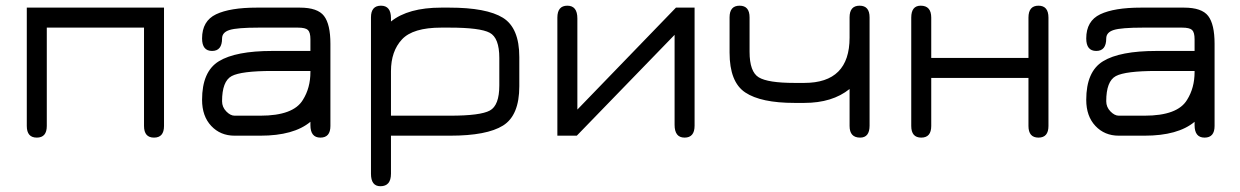

<svg xmlns="http://www.w3.org/2000/svg" viewBox="-20 -477 4359 675"><path d="M74.2 -450.2H556.6V-34.2Q556.6 6.8 521.5 6.8Q486.3 6.8 486.3 -34.2V-379.9H144.5V-34.2Q144.5 6.8 109.4 6.8Q74.2 6.8 74.2 -34.2Z M937.5 -297.9H1071.3V-338.9Q1071.3 -363.3 1062.5 -371.6Q1053.7 -379.9 1027.3 -379.9H889.6Q813.5 -379.9 787.1 -371.6Q760.7 -363.3 760.7 -341.8Q760.7 -297.9 725.6 -297.9Q690.4 -297.9 690.4 -341.8Q690.4 -403.3 739.7 -426.8Q789.1 -450.2 882.8 -450.2H1034.2Q1096.7 -450.2 1119.1 -420.9Q1141.6 -391.6 1141.6 -323.2V-34.2Q1141.6 6.8 1106.4 6.8Q1071.3 6.8 1071.3 -37.1V-48.8Q1012.7 0 895.5 0H804.7Q754.9 0 722.7 -34.2Q690.4 -68.4 690.4 -126Q690.4 -225.6 749.5 -261.7Q808.6 -297.9 937.5 -297.9ZM1071.3 -227.5H937.5Q828.1 -227.5 794.4 -209.5Q760.7 -191.4 760.7 -121.1Q760.7 -100.6 775.4 -85.4Q790 -70.3 804.7 -70.3H895.5Q1011.7 -70.3 1044.9 -126Q1071.3 -168 1071.3 -223.6Q1071.3 -225.6 1071.3 -227.5Z M1735.4 -273.4Q1735.4 -343.8 1701.7 -361.8Q1668 -379.9 1559.6 -379.9H1531.2Q1431.6 -379.9 1393.1 -338.4Q1354.5 -296.9 1354.5 -226.6V-70.3H1562.5Q1668.9 -70.3 1702.1 -88.4Q1735.4 -106.4 1735.4 -176.8ZM1805.7 -173.8Q1805.7 -71.3 1748.5 -35.6Q1691.4 0 1562.5 0H1354.5V133.8Q1354.5 177.7 1317.4 177.7Q1284.2 177.7 1284.2 133.8V-416Q1284.2 -457 1319.3 -457Q1354.5 -457 1354.5 -413.1V-401.4Q1415 -450.2 1531.2 -450.2H1559.6Q1690.4 -450.2 1748 -414.6Q1805.7 -378.9 1805.7 -276.4Z M2421.9 -450.2V-35.2Q2421.9 6.8 2386.7 6.8Q2351.6 6.8 2351.6 -38.1V-354.5L2007.8 0H1939.5V-415Q1939.5 -457 1974.6 -457Q2009.8 -457 2009.8 -412.1V-91.8L2356.4 -450.2Z M2807.6 -185.5Q2966.8 -185.5 2966.8 -344.7V-416Q2966.8 -457 3002 -457Q3037.1 -457 3037.1 -416V-35.2Q3037.1 6.8 3003.9 6.8Q2966.8 6.8 2966.8 -34.2V-164.1Q2906.2 -115.2 2807.6 -115.2H2773.4Q2655.3 -115.2 2600.1 -151.9Q2544.9 -188.5 2544.9 -292V-416Q2544.9 -457 2580.1 -457Q2615.2 -457 2615.2 -416V-294.9Q2615.2 -224.6 2647.5 -205.1Q2679.7 -185.5 2773.4 -185.5Z M3253.9 -34.2Q3253.9 6.8 3218.8 6.8Q3183.6 6.8 3183.6 -34.2V-415Q3183.6 -457 3216.8 -457Q3253.9 -457 3253.9 -415V-273.4H3595.7V-415Q3595.7 -457 3630.9 -457Q3666 -457 3666 -415V-34.2Q3666 6.8 3630.9 6.8Q3595.7 6.8 3595.7 -34.2V-203.1H3253.9Z M4045.9 -297.9H4179.7V-338.9Q4179.7 -363.3 4170.9 -371.6Q4162.1 -379.9 4135.7 -379.9H3998Q3921.9 -379.9 3895.5 -371.6Q3869.1 -363.3 3869.1 -341.8Q3869.1 -297.9 3834 -297.9Q3798.8 -297.9 3798.8 -341.8Q3798.8 -403.3 3848.1 -426.8Q3897.5 -450.2 3991.2 -450.2H4142.6Q4205.1 -450.2 4227.5 -420.9Q4250 -391.6 4250 -323.2V-34.2Q4250 6.8 4214.8 6.8Q4179.7 6.8 4179.7 -37.1V-48.8Q4121.1 0 4003.9 0H3913.1Q3863.3 0 3831.1 -34.2Q3798.8 -68.4 3798.8 -126Q3798.8 -225.6 3857.9 -261.7Q3917 -297.9 4045.9 -297.9ZM4179.7 -227.5H4045.9Q3936.5 -227.5 3902.8 -209.5Q3869.1 -191.4 3869.1 -121.1Q3869.1 -100.6 3883.8 -85.4Q3898.4 -70.3 3913.1 -70.3H4003.9Q4120.1 -70.3 4153.3 -126Q4179.7 -168 4179.7 -223.6Q4179.7 -225.6 4179.7 -227.5Z"/></svg>

Font: Jura
Style: DemiBold
Weight: 600
Version: Version 2.5